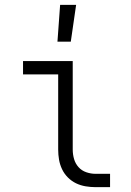

<svg xmlns="http://www.w3.org/2000/svg" viewBox="-20 -772 540 792"><path d="M374 0Q354 0 333 -3.5Q312 -7 293.5 -16Q275 -25 260 -40Q245 -55 236 -74Q227 -93 223.5 -113.5Q220 -134 220 -155V-465H75V-520H280V-155Q280 -135 285.5 -116Q291 -97 304 -82.5Q317 -68 336 -61.5Q355 -55 374 -55H434V0ZM217 -600 228 -752H294L272 -600Z"/></svg>

Font: Iosevka Curly Slab Light
Style: Regular
Weight: 300
Monospace: yes
Designer: Belleve Invis
Foundry: Belleve Invis
Version: Version 22.1.2; ttfautohint (v1.8.4)